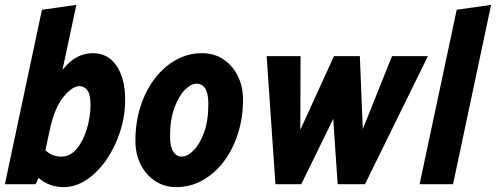

<svg xmlns="http://www.w3.org/2000/svg" viewBox="-20 -755 2033 787"><path d="M0 0 152 -715 293 -735 236 -468Q289 -537 360 -537Q423 -537 458 -485Q493 -433 493 -347Q493 -280 472.5 -216Q452 -152 416.5 -100.5Q381 -49 335.5 -18.5Q290 12 240 12Q212 12 185.5 2.5Q159 -7 138 -26L126 0ZM166 -139Q181 -125 197.5 -119Q214 -113 231 -113Q268 -113 294.5 -145Q321 -177 336 -226.5Q351 -276 351 -326Q351 -367 338.5 -384.5Q326 -402 306 -402Q276 -402 240 -357.5Q204 -313 185 -227Z M535 -178Q535 -255 556.5 -320.5Q578 -386 615.5 -434.5Q653 -483 702.5 -510Q752 -537 808 -537Q858 -537 895.5 -512Q933 -487 954.5 -444Q976 -401 976 -347Q976 -270 954.5 -204.5Q933 -139 895.5 -90.5Q858 -42 808.5 -15Q759 12 703 12Q654 12 616 -13Q578 -38 556.5 -81Q535 -124 535 -178ZM677 -196Q677 -154 690 -133.5Q703 -113 725 -113Q748 -113 773.5 -138.5Q799 -164 816.5 -212Q834 -260 834 -329Q834 -412 785 -412Q763 -412 738 -387Q713 -362 695 -313.5Q677 -265 677 -196Z M1073 -525H1212L1211 -223L1349 -525H1455L1467 -226L1587 -525H1734L1476 0H1364L1346 -268L1215 0H1109Z M1700 0 1852 -715 1993 -735 1837 0Z"/></svg>

Font: Radio Canada Condensed
Style: Bold Italic
Weight: 700
Width: 3
Italic angle: -12°
Designer: Charles Daoud, Etienne Aubert Bonn, Alexandre Saumier Demers, Jacques Le Bailly
Foundry: Radio-Canada
Version: Version 2.104; ttfautohint (v1.8.4.7-5d5b);gftools[0.9.28.de